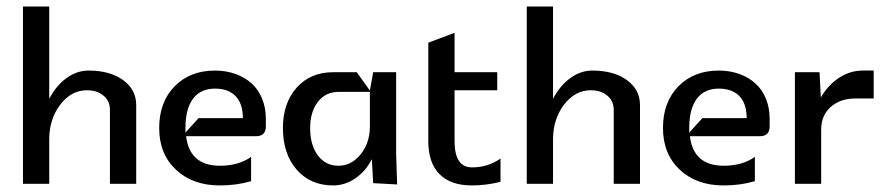

<svg xmlns="http://www.w3.org/2000/svg" viewBox="-20 -560 2702 585"><path d="M50 0V-540H130V-259Q151 -299 182.5 -322Q214 -345 250 -345Q315 -345 355 -316Q395 -287 395 -240V0H315V-225Q315 -252 295.5 -268.5Q276 -285 245 -285Q197 -285 163.5 -241Q130 -197 130 -135V0Z M545 -156 585 -200H720Q720 -244 698 -267Q676 -290 635 -290Q591 -290 568 -259Q545 -228 545 -170Q545 -163 545 -156ZM547 -145Q558 -55 650 -55Q707 -55 745 -82V-8Q701 5 650 5Q567 5 516 -43Q465 -91 465 -170Q465 -249 512 -297Q559 -345 635 -345Q669 -345 698 -334.5Q727 -324 747.5 -305Q768 -286 779 -258.5Q790 -231 790 -198V-175Q790 -145 760 -145Z M842 -170Q842 -246 884 -293Q926 -340 995 -340H1067L1107 -284L1117 -340H1187V-92L1190 2L1117 -2L1113 -75Q1094 -38 1062.5 -16.5Q1031 5 995 5Q926 5 884 -43Q842 -91 842 -170ZM925 -170Q925 -118 948.5 -86.5Q972 -55 1011 -55Q1051 -55 1079 -90Q1107 -125 1107 -175V-280H1011Q972 -280 948.5 -249.5Q925 -219 925 -170Z M1285 -430 1365 -460V-340H1495V-285H1365V-130Q1365 -50 1418 -50Q1467 -50 1505 -77V-6Q1461 5 1418 5Q1353 5 1319 -29.5Q1285 -64 1285 -130Z M1585 0V-540H1665V-259Q1686 -299 1717.5 -322Q1749 -345 1785 -345Q1850 -345 1890 -316Q1930 -287 1930 -240V0H1850V-225Q1850 -252 1830.5 -268.5Q1811 -285 1780 -285Q1732 -285 1698.5 -241Q1665 -197 1665 -135V0Z M2080 -156 2120 -200H2255Q2255 -244 2233 -267Q2211 -290 2170 -290Q2126 -290 2103 -259Q2080 -228 2080 -170Q2080 -163 2080 -156ZM2082 -145Q2093 -55 2185 -55Q2242 -55 2280 -82V-8Q2236 5 2185 5Q2102 5 2051 -43Q2000 -91 2000 -170Q2000 -249 2047 -297Q2094 -345 2170 -345Q2204 -345 2233 -334.5Q2262 -324 2282.5 -305Q2303 -286 2314 -258.5Q2325 -231 2325 -198V-175Q2325 -145 2295 -145Z M2402 -340H2477L2481 -263Q2503 -301 2536.5 -323Q2570 -345 2609 -345H2642V-260H2587Q2540 -260 2511 -234Q2482 -208 2482 -165V0H2402Z"/></svg>

Font: Glametrix
Style: Bold
Weight: 700
Designer: gluk
Foundry: gluk
Version: Version 0.40